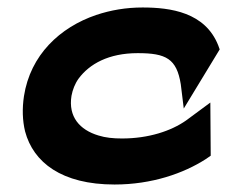

<svg xmlns="http://www.w3.org/2000/svg" viewBox="-20 -482 607 513"><path d="M44 -225C39 -192 40 -160 47 -131C69 -48 145 11 286 11C386 11 471 -19 530 -57L543 -66L542 -208L477 -160C437 -132 377 -112 306 -112C283 -112 262 -114 243 -120C193 -135 162 -170 171 -226C174 -242 180 -258 190 -272C219 -311 270 -340 348 -340C424 -340 452 -325 463 -257L471 -192L567 -350L563 -361C528 -449 436 -462 361 -462C317 -462 276 -455 237 -442C140 -409 61 -335 44 -225Z"/></svg>

Font: Charger Pro
Style: UltraExtObl
Weight: 900
Designer: Jasper
Foundry: Cannot Into Space Fonts
Version: Version 1.09